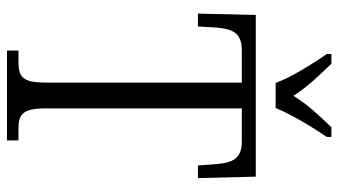

<svg xmlns="http://www.w3.org/2000/svg" viewBox="-230 -741 971 551"><g transform="rotate(90 255.5 -465.5)"><path d="M218 -771H290C308 -816 347 -880 373 -918V-931H345C311 -895 280 -863 255 -822C229 -863 197 -895 163 -931H135V-918C161 -880 202 -816 218 -771ZM125 0H383V-33H351C309 -33 291 -43 291 -112V-674H385C436 -674 447 -648 451 -599L455 -548H491L487 -714H23L19 -548H56L59 -599C63 -648 74 -674 125 -674H217V-110C217 -43 199 -33 157 -33H125Z"/></g></svg>

Font: Noto Serif Armenian Condensed Light
Style: Regular
Weight: 300
Width: 3
Designer: Monotype Design Team
Foundry: Monotype Imaging Inc.
Version: Version 2.008